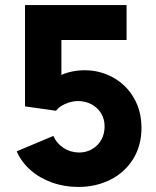

<svg xmlns="http://www.w3.org/2000/svg" viewBox="-20 -740 623 768"><path d="M46.9 -134.8 193.4 -196.3Q206.1 -167 233.6 -148.7Q261.2 -130.4 295.9 -129.9Q325.2 -129.9 348.6 -143.6Q372.1 -157.2 385.3 -180.9Q398.4 -204.6 398.4 -234.4Q398.4 -263.7 384.3 -286.9Q370.1 -310.1 345.9 -322.8Q321.8 -335.4 293 -335.9Q264.6 -335.4 239.5 -323.7Q214.4 -312 204.1 -296.9L80.1 -314.5V-719.7H486.3V-580.1H225.6V-440.4Q245.1 -449.2 269.3 -454.1Q293.5 -459 318.4 -459Q380.4 -459 432.6 -429.9Q484.9 -400.9 515.4 -348.4Q545.9 -295.9 545.9 -228.5Q545.9 -158.2 512.9 -104.5Q480 -50.8 422.1 -21.5Q364.3 7.8 293 7.8Q236.8 7.8 187 -10.3Q137.2 -28.3 100.8 -60.8Q64.5 -93.3 46.9 -134.8Z"/></svg>

Font: Reddit Sans Strawberry ExBold
Style: Regular
Weight: 800
Designer: Stephen Hutchings
Foundry: Reddit
Version: Version 1.013